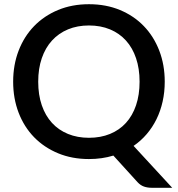

<svg xmlns="http://www.w3.org/2000/svg" viewBox="-20 -748 844 912"><path d="M161.5 -360Q161.5 -297.5 178.5 -248Q195.5 -198.5 227 -164.2Q258.5 -130 303 -111.8Q347.5 -93.5 402.5 -93.5Q458 -93.5 502.5 -111.8Q547 -130 578.2 -164.2Q609.5 -198.5 626.2 -248Q643 -297.5 643 -360Q643 -422 626.2 -471.5Q609.5 -521 578.2 -555.5Q547 -590 502.5 -608.5Q458 -627 402.5 -627Q347.5 -627 303 -608.5Q258.5 -590 227 -555.5Q195.5 -521 178.5 -471.5Q161.5 -422 161.5 -360ZM798 144H702Q680.5 144 664 138.2Q647.5 132.5 633.5 117.5L518.5 -9Q464.5 7.5 402.5 7.5Q322 7.5 255.8 -20Q189.5 -47.5 142 -96.2Q94.5 -145 68.5 -212.5Q42.5 -280 42.5 -360Q42.5 -440 68.5 -507.5Q94.5 -575 142 -624Q189.5 -673 255.8 -700.5Q322 -728 402.5 -728Q483.5 -728 549.8 -700.5Q616 -673 663.2 -624Q710.5 -575 736.5 -507.5Q762.5 -440 762.5 -360Q762.5 -310.5 752.5 -265.8Q742.5 -221 723.5 -182.2Q704.5 -143.5 677 -111.2Q649.5 -79 614.5 -55Z"/></svg>

Font: Lato 2
Style: Regular
Weight: 600
Designer: Lukasz Dziedzic with Adam Twardoch and Botio Nikoltchev
Foundry: tyPoland Lukasz Dziedzic
Version: Version 2.015; 2015-08-06; http://www.latofonts.com/